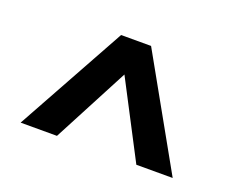

<svg xmlns="http://www.w3.org/2000/svg" viewBox="-68 -771 695 566"><g transform="rotate(20 280.0 -488.0)"><path d="M514 -316 321 -660H227L37 -316H151L276 -554L400 -316Z"/></g></svg>

Font: Sunflower Medium
Style: Regular
Weight: 500
Designer: JIKJI
Foundry: JIKJI
Version: Version 1.00